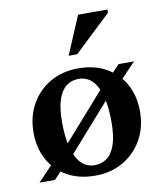

<svg xmlns="http://www.w3.org/2000/svg" viewBox="-79 -742 700 819"><g transform="rotate(-10 271.0 -332.5)"><path d="M28 0 113.5 -89.5 137.5 -101 372.5 -367.5 397 -385.5 448 -439.5H515L431 -351.5L406.5 -339.5L171 -72.5L146.5 -54.5L95 0ZM274 -32.5Q304 -32.5 327 -49.5Q350 -66.5 362.8 -104Q375.5 -141.5 375.5 -202Q375.5 -269.5 363 -315Q350.5 -360.5 326.8 -383.8Q303 -407 269 -407Q238.5 -407 215.8 -390Q193 -373 180.2 -335.5Q167.5 -298 167.5 -237Q167.5 -170.5 180 -124.8Q192.5 -79 216.2 -55.8Q240 -32.5 274 -32.5ZM268.5 12Q199 12 147.8 -16.5Q96.5 -45 68.2 -96.2Q40 -147.5 40 -214Q40 -283.5 70.2 -337Q100.5 -390.5 153.5 -421Q206.5 -451.5 274.5 -451.5Q344.5 -451.5 395.5 -422.8Q446.5 -394 474.8 -343.2Q503 -292.5 503 -225Q503 -156 472.5 -102.5Q442 -49 389.2 -18.5Q336.5 12 268.5 12ZM244.5 -511.5 314.5 -677H441.5V-663L281.5 -511.5Z"/></g></svg>

Font: Newsreader 24pt SemiBold
Style: Regular
Weight: 600
Designer: Hugues Gentile
Foundry: Production Type
Version: Version 1.003